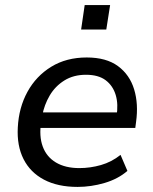

<svg xmlns="http://www.w3.org/2000/svg" viewBox="-20 -726 603 755"><path d="M285 9Q207 9 153 -19.5Q99 -48 72.5 -100.5Q46 -153 50 -225Q54 -303 88 -365Q122 -427 181.5 -463.5Q241 -500 321 -500Q398 -500 444 -466Q490 -432 507.5 -374.5Q525 -317 515 -246L512 -223H122L131 -284H458L438 -268Q446 -316 435 -352.5Q424 -389 395.5 -410.5Q367 -432 318 -432Q269 -432 233 -409.5Q197 -387 175.5 -350.5Q154 -314 146 -271L142 -247Q133 -191 148 -150Q163 -109 200 -87Q237 -65 292 -65Q335 -65 377 -77Q419 -89 454 -117L481 -54Q444 -22 391 -6.5Q338 9 285 9ZM299 -610 313 -706H413L398 -610Z"/></svg>

Font: Nunito Sans 10pt Medium
Style: Italic
Weight: 500
Italic angle: -9°
Designer: Vernon Adams
Foundry: Vernon Adams
Version: Version 3.101;gftools[0.9.27]